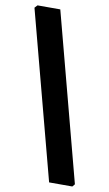

<svg xmlns="http://www.w3.org/2000/svg" viewBox="-107 -726 506 888"><g transform="rotate(10 146.0 -282.5)"><path d="M190 116 -17 -668 -5 -681H102L309 104L299 116Z"/></g></svg>

Font: Alegreya Sans SC ExtraBold
Style: Regular
Weight: 800
Designer: Juan Pablo del Peral
Foundry: Huerta Tipografica
Version: Version 2.007